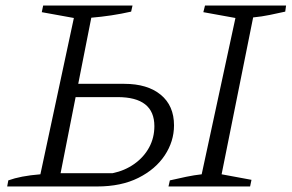

<svg xmlns="http://www.w3.org/2000/svg" viewBox="-20 -674 1054 694"><path d="M6 0 10 -22Q32 -30 60.5 -35.5Q89 -41 126 -44L247 -609L131 -630L136 -654H459L454 -632Q419 -624 382.5 -618.5Q346 -613 310 -610L199 -48H387Q431 -57 465.5 -81.5Q500 -106 519 -141Q538 -176 538 -218Q538 -323 405 -323H222L231 -371H429Q513 -371 561 -331.5Q609 -292 609 -221Q609 -163 575.5 -112.5Q542 -62 480 -31Q418 0 331 0ZM589 0 594 -22Q624 -29 653 -35Q682 -41 709 -44L831 -609L715 -630L721 -654H1014L1011 -632Q984 -626 955 -620Q926 -614 895 -611L781 -44L889 -24L884 0Z"/></svg>

Font: Piazzolla 8pt ExtraLight
Style: Italic
Weight: 250
Italic angle: -11.3°
Designer: Juan Pablo del Peral
Foundry: Huerta Tipografica
Version: Version 2.001